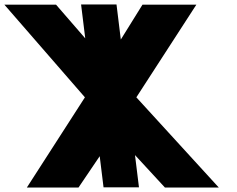

<svg xmlns="http://www.w3.org/2000/svg" viewBox="-58 -846 1070 866"><path d="M929 0 557 -407 827.7 -825H584.7L486.9 -667.7L467.5 -826H307.7L326.5 -673L194.7 -825H-38.3L325 -407L63 0H296L391.7 -141.5L409 -1H568.8L550.9 -146.5L686 0Z"/></svg>

Font: Hussar
Style: BdOpOblOne
Weight: 700
Foundry: Cannot Into Space Fonts
Version: Version 2.00